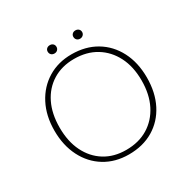

<svg xmlns="http://www.w3.org/2000/svg" viewBox="-186 -1046 1238 1238"><g transform="rotate(-30 433.0 -427.0)"><path d="M430 6Q329 6 252 -41Q175 -88 132 -172.5Q89 -257 89 -367Q89 -477 132.5 -561Q176 -645 253 -692Q330 -739 430 -739Q534 -739 612 -692.5Q690 -646 733.5 -562Q777 -478 777 -367Q777 -255 734 -171Q691 -87 613 -40.5Q535 6 430 6ZM429 -28Q523 -28 592 -70Q661 -112 699.5 -188Q738 -264 738 -367Q738 -470 699.5 -545.5Q661 -621 592 -663Q523 -705 429 -705Q338 -705 270 -663Q202 -621 165 -545.5Q128 -470 128 -367Q128 -264 165.5 -188Q203 -112 270.5 -70Q338 -28 429 -28ZM339 -798Q324 -798 315 -807Q306 -816 306 -830Q306 -843 315 -851.5Q324 -860 339 -860Q353 -860 362 -851.5Q371 -843 371 -829Q371 -816 362 -807Q353 -798 339 -798ZM529 -798Q515 -798 506 -807Q497 -816 497 -830Q497 -843 506 -851.5Q515 -860 529 -860Q543 -860 552.5 -851.5Q562 -843 562 -829Q562 -816 552.5 -807Q543 -798 529 -798Z"/></g></svg>

Font: Hahmlet Thin
Style: Regular
Weight: 250
Version: Version 1.002